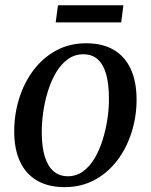

<svg xmlns="http://www.w3.org/2000/svg" viewBox="-20 -720 588 750"><path d="M316.5 -551Q381 -551 424.8 -525Q468.5 -499 491 -449.8Q513.5 -400.5 513.5 -330.5Q513.5 -265 494.2 -203.8Q475 -142.5 438.5 -94Q402 -45.5 349.8 -17.2Q297.5 11 232.5 11Q168.5 11 124.5 -14.8Q80.5 -40.5 58 -89.2Q35.5 -138 35.5 -206.5Q35.5 -273.5 54.8 -335.2Q74 -397 110.8 -445.8Q147.5 -494.5 199.5 -522.8Q251.5 -551 316.5 -551ZM305.5 -508Q272 -508 245.8 -489.2Q219.5 -470.5 200.2 -438.8Q181 -407 168.2 -367Q155.5 -327 149.2 -284.5Q143 -242 143 -202Q143.5 -144.5 155.5 -106.8Q167.5 -69 190.2 -50.2Q213 -31.5 245 -31.5Q278 -31.5 304 -50.2Q330 -69 349 -100.8Q368 -132.5 380.5 -172.2Q393 -212 399.5 -254.2Q406 -296.5 405.5 -336Q405.5 -390.5 395 -428.8Q384.5 -467 362.5 -487.5Q340.5 -508 305.5 -508ZM206.5 -699.5H462L453.5 -632.5H197.5Z"/></svg>

Font: Merriweather 60pt
Style: Italic
Weight: 400
Italic angle: -7.8°
Version: Version 2.101